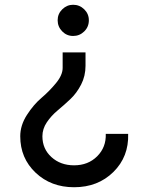

<svg xmlns="http://www.w3.org/2000/svg" viewBox="-20 -534 599 806"><path d="M287 -514Q314 -514 333.5 -495Q353 -476 353 -449Q353 -421 333.5 -402Q314 -383 287 -383Q260 -383 241 -402.5Q222 -422 222 -449Q222 -476 241.5 -495Q261 -514 287 -514ZM339 -258Q339 -215 320.5 -179Q302 -143 275.5 -118Q249 -93 222 -70.5Q195 -48 176.5 -20.5Q158 7 158 38Q158 91 196 125.5Q234 160 291 160Q350 160 388 122Q426 84 424 28H518Q521 124 456 188Q391 252 291 252Q194 252 129.5 191Q65 130 65 38Q65 -8 93 -51.5Q121 -95 154 -123Q187 -151 215 -185Q243 -219 243 -249V-314H339Z"/></svg>

Font: Oakes Grotesk Medium
Style: Italic
Weight: 500
Italic angle: -8°
Designer: Samuel Oakes
Foundry: Samuel Oakes
Version: Version 1.000;PS 001.000;hotconv 1.0.88;makeotf.lib2.5.64775